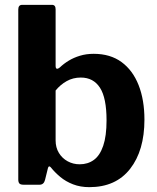

<svg xmlns="http://www.w3.org/2000/svg" viewBox="-20 -762 649 792"><path d="M77.8 0Q64.6 0 60 -5.1Q55.4 -10.3 55.4 -21.6V-722.7Q55.4 -742 71.5 -742H194.3Q209.4 -742 209.4 -723.9V-490.8Q209.4 -479.4 214.5 -478.5Q219.7 -477.7 226.7 -483.7Q243.1 -499.4 263.6 -511.8Q284.1 -524.3 309.9 -532.1Q335.7 -540 366.6 -540Q435 -540 481.5 -505.9Q527.9 -471.7 551.8 -410.8Q575.8 -349.8 575.8 -268.4Q575.8 -141.1 516.8 -65.6Q457.9 10 348.5 10Q311.7 10 281.5 -1.6Q251.3 -13.2 228.6 -32.2Q205.9 -51.2 189.9 -71.3Q185.9 -76.3 182.5 -75.4Q179.2 -74.6 177.7 -68.3L165.8 -20.1Q160.8 0 142.9 0ZM209.4 -182.7Q209.4 -153.4 223 -131.1Q236.6 -108.9 259.2 -96.6Q281.8 -84.3 308.8 -84.3Q342.3 -84.3 367.1 -102.3Q392 -120.3 405.7 -160.5Q419.5 -200.7 419.5 -265.6Q419.5 -358.3 392.3 -400.2Q365.2 -442.1 313.3 -442.1Q281.1 -442.1 254.9 -427.3Q228.7 -412.5 209.4 -388.6Z"/></svg>

Font: Libre Franklin Thin
Style: Regular
Weight: 100
Designer: Pablo Impallari, Rodrigo Fuenzalida, Nhung Nguyen
Foundry: Impallari Type
Version: Version 3.000